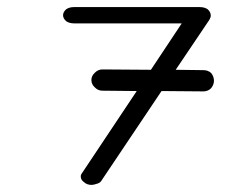

<svg xmlns="http://www.w3.org/2000/svg" viewBox="-20 -516 640 542"><path d="M239 6C242.3 6 248 4.7 256 2C261.3 0 265 -3 267 -7L436 -259L554 -258C562.7 -258 570 -261 576 -267C581.3 -273.7 584 -280.7 584 -288C584 -296 581.3 -303.3 576 -310C570 -315.3 562.7 -318 554 -318L476 -319L571 -460C573.7 -464.7 575 -468.7 575 -472C575 -478.7 572 -484.7 566 -490C560 -494 552.7 -496 544 -496H189C180.3 -496 173 -494 167 -490C161 -484.7 158 -479 158 -473C158 -467 161 -461.3 167 -456C173 -452 180.3 -450 189 -450H493L406 -319L269 -320C261 -320 254 -317 248 -311C241.3 -305 238 -298 238 -290C238 -282 241.3 -275 248 -269C254 -263 261 -260 269 -260L366 -259L212 -28C209.3 -24.7 208 -21.3 208 -18C208 -11.3 211 -6 217 -2C222.3 3.3 229.7 6 239 6Z"/></svg>

Font: naYanakamik
Style: Regular
Weight: 500
Designer: Nagarjuna G.,Vikas B.,Ruchir J.,Tushar G.,Vinay J.
Foundry: gnowledge lab
Version: 1.1